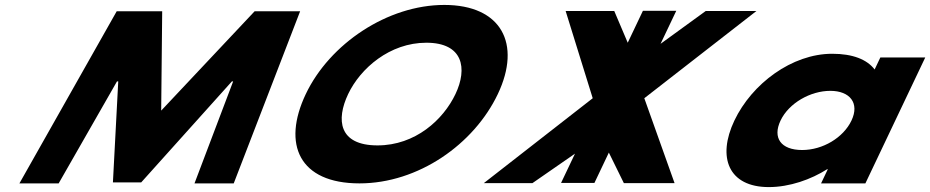

<svg xmlns="http://www.w3.org/2000/svg" viewBox="-20 -747 3789 782"><path d="M772.1 0.1H931.9L1202.4 -701.1H1017.1L636.5 -296.5L640.6 -701.1H455.3L59 0.1H218.8L456.5 -415.5H461.6L439.9 -4.1H555.1L924.5 -415.5H929.6Z M1225.4 -363.9C1128 -159.1 1198.7 -0.1 1444.1 -0.1C1683.4 -0.1 1910.2 -159.1 2007.6 -363.9C2105 -568.8 2022.1 -726.9 1789.6 -726.9C1558.6 -726.9 1322.8 -568.8 1225.4 -363.9ZM1398 -363.9C1447.7 -468.5 1567.3 -573 1716.5 -573C1866.6 -573 1884.8 -468.5 1835.1 -363.9C1785.4 -259.4 1671.9 -154.8 1517.6 -154.8C1359.2 -154.8 1348.3 -259.4 1398 -363.9Z M2727.5 -1 2604.2 -346.9 3060.9 -702.2H2854.4L2670.4 -568.5L2734.4 -703H2598.5L2536.7 -573L2481.8 -702.2H2283.8L2394.1 -346.9L1950.4 -1H2148.4L2321.9 -121.2L2265.1 -1.8H2401L2459.8 -125.5L2521 -1Z M2971.1 -256C2899.8 -106 2947.2 15 3111.3 15C3196 15 3283.3 -16 3349.3 -58H3351.7L3324.1 0H3504.6L3748.5 -513H3565.6L3542.3 -464C3511 -505 3453 -528 3369.5 -528C3205.4 -528 3042.4 -406 2971.1 -256ZM3159.1 -256C3192.8 -327 3280.7 -377 3361.8 -377C3441.7 -377 3481.8 -327 3448 -256C3414.8 -186 3330.7 -136 3247.2 -136C3160.1 -136 3125.8 -186 3159.1 -256Z"/></svg>

Font: Hussar
Style: BdSuprExtOblFive
Weight: 700
Foundry: Cannot Into Space Fonts
Version: Version 2.00